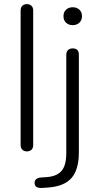

<svg xmlns="http://www.w3.org/2000/svg" viewBox="-20 -730 484 932"><path d="M80.1 -25.9V-679.2Q80.1 -694.3 88.6 -702.1Q97.2 -710 110.6 -710Q124 -710 132.6 -701.9Q141.1 -693.8 141.1 -679.2V-25.9Q141.1 -10.7 132.6 -2.9Q124 4.9 110.6 4.9Q97.2 4.9 88.6 -3.2Q80.1 -11.2 80.1 -25.9ZM333 -495.1Q362.8 -495.1 362.8 -463.9V8.8Q362.8 93.8 326.9 134.3Q291 174.8 213.9 180.2L187 182.1Q147.9 185.1 147.9 158.2Q147.9 135.3 176.8 131.8L204.1 129.9Q253.9 127 277.8 100.6Q301.8 74.2 301.8 12.2V-463.9Q301.8 -479 310.3 -487.1Q318.8 -495.1 333 -495.1ZM300.5 -619.9Q288.1 -631.8 288.1 -651.4Q288.1 -670.9 300.5 -682.9Q313 -694.8 333 -694.8Q353 -694.8 365.5 -682.9Q377.9 -670.9 377.9 -651.4Q377.9 -631.8 365.5 -619.9Q353 -607.9 333 -607.9Q313 -607.9 300.5 -619.9Z"/></svg>

Font: Nunito-Light
Style: Regular
Weight: 300
Designer: Vernon Adams
Foundry: newtypography
Version: Version 3.000